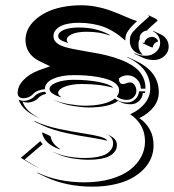

<svg xmlns="http://www.w3.org/2000/svg" viewBox="-20 -508 650 717"><path d="M45.9 -161.1Q45.9 -186 67.1 -208.6Q88.4 -231.2 123.5 -244.9L167.2 -260.5L125.5 -280.5Q75.2 -306.9 75.2 -359.4Q75.2 -378.7 83.7 -397.3Q92.3 -416 109.9 -432.5Q127.4 -449 151.9 -461.4Q176.3 -473.9 210.2 -481.1Q244.1 -488.3 283.2 -488.3Q309.8 -488.3 336.3 -483.5Q362.8 -478.8 384.9 -471.1Q407 -463.4 425.5 -455.6Q444.1 -447.8 462.3 -440.1Q480.5 -432.4 491.9 -429.4Q473.1 -412.1 463.5 -399.8Q453.9 -387.5 450.8 -378.3Q447.8 -369.1 447.8 -356.7Q434.3 -368.4 423.5 -376.6Q412.6 -384.8 396.1 -394.2Q379.6 -403.6 363 -409.3Q346.4 -415 323.4 -418.9Q300.3 -422.9 274.4 -422.9Q252.2 -422.9 235 -419.6Q217.8 -416.3 207.6 -411.1Q197.5 -406 190.9 -399.2Q184.3 -392.3 182 -386Q179.7 -379.6 179.7 -373Q179.7 -359.9 188.8 -350.5Q198 -341.1 214.7 -335.2Q231.4 -329.3 252.4 -325.1Q273.4 -320.8 299.4 -316.5Q325.4 -312.3 350.7 -307.4Q376 -302.5 403.9 -294.1Q431.9 -285.6 454.1 -274.7Q491 -256.3 507.2 -232.3Q523.4 -208.3 523.4 -177.7V-176.8H505.9Q505.9 -197.3 491.2 -212Q476.6 -226.8 456.1 -226.8Q438 -226.8 424.1 -215.1Q424.1 -194.3 439.2 -194.1Q444.3 -194.1 452 -197.1Q459.7 -200.2 464.8 -200.2Q476.3 -200.2 482.8 -190.2Q489.3 -180.2 489.3 -169.2Q489.3 -155 479 -145Q468.8 -135 454.1 -135Q432.1 -135 416 -147.5Q424.8 -158 424.8 -170.9Q424.8 -183.8 413.8 -194.1Q402.8 -204.3 385.6 -210.4Q368.4 -216.6 345.1 -220.6Q321.8 -224.6 299.8 -226.1Q277.8 -227.5 254.9 -227.5Q209 -227.5 178.2 -213.5Q147.5 -199.5 147.5 -174.8Q137.7 -174.8 123.9 -169.9Q110.1 -165 101.1 -154.5Q96.4 -149.2 86.7 -145.1Q76.9 -141.1 67.4 -141.1Q57.9 -141.1 51.9 -146Q45.9 -150.9 45.9 -161.1ZM49.8 -135.7Q57.4 -131.6 67.4 -131.3Q79.3 -131.3 90.9 -136.2Q102.5 -141.1 108.4 -148.2Q114.3 -155 125.2 -160Q136.2 -165 147.5 -165H149.2Q150.4 -161.1 152.6 -157.7Q143.6 -156 135.5 -151.6Q127.4 -147.2 122.6 -141.6Q116.5 -134.5 105.2 -129.8Q94 -125 82 -125Q72 -125 64 -129.2Q75.9 -91.1 130.4 -65.7Q63.5 -92.5 49.8 -135.7ZM57.9 81.3 130.6 19Q134.3 24.7 139.2 30.3L72 87.9Q74.7 89.6 94.8 101.9Q115 114.3 128.7 121.3Q115.2 115.2 102.5 108Q89.8 100.8 76.4 92.5Q63 84.2 57.9 81.3ZM108.6 -54 109.4 -55.9Q128.4 -46.9 151.1 -39.6Q173.8 -32.2 200.7 -26.5Q227.5 -20.8 246.1 -17.5Q264.6 -14.2 293.7 -9.5Q333 -3.4 353.1 2.1Q373.3 7.6 380.6 16.4L378.7 17.1Q360.6 12.5 323.5 6.3Q293.9 1.7 276 -1.5Q258.1 -4.6 230.8 -10.5Q203.6 -16.4 180.8 -23.6Q158 -30.8 138.7 -39.8ZM119.6 138.4 120.4 136.7Q197.8 172.9 294.9 172.9Q349.4 172.9 393.2 160.4Q437 147.9 464.6 126.8Q492.2 105.7 506.8 78.5Q521.5 51.3 521.5 20.5Q521.5 -12.9 507.2 -38.1Q492.9 -63.2 469 -79.3L466.1 -81.3L469.2 -82.8Q502.7 -98.6 521.9 -123.3Q541 -147.9 541 -177.7Q541 -254.6 454.6 -294.2L457 -294.9L487.1 -280.8Q573 -240.7 573 -163.6Q573 -133.3 553.5 -108.2Q533.9 -83 500.2 -66.9Q524.7 -50.5 539.1 -24.9Q553.5 0.7 553.5 34.7Q553.5 59.6 544.3 82.2Q535.2 104.7 516.2 124.3Q497.3 143.8 470.6 158.2Q443.8 172.6 406.4 180.8Q368.9 189 325 189Q227.5 189 149.9 152.6ZM137.5 -10 138.7 -13.7 168.7 0.5Q173.3 29.1 204.1 48.1L202.6 49.6Q146.2 29.5 137.5 -10ZM165 -174.8Q165 -190.2 191.8 -200.1Q218.5 -210 254.9 -210Q306.9 -210 348.6 -201.9Q390.4 -193.8 402.8 -180.7L399.7 -180.9Q353.8 -194.3 285.2 -194.3Q260.3 -194.3 240 -189.7Q219.7 -185.1 208.4 -177.5Q197 -169.9 197 -160.9Q197 -153.8 207.3 -146.5L207 -144.5Q187.7 -150.9 176.4 -158.7Q165 -166.5 165 -174.8ZM179.2 59.8 179.4 59.3Q227.5 82 297.9 82Q323 82 342.3 78.4Q361.6 74.7 372.7 69.2Q383.8 63.7 390.7 56Q397.7 48.3 400 41.5Q402.3 34.7 402.3 27.3Q402.3 15.1 395.8 6.6Q389.2 -2 376 -8.1L376.2 -8.3L390.6 -1.2Q403.6 5.1 410 13.5Q416.5 22 416.5 33.9Q416.5 41.3 414.2 48.1Q411.9 54.9 404.9 62.6Q397.9 70.3 386.8 75.8Q375.7 81.3 356.4 85Q337.2 88.6 312 88.6Q281.2 88.6 249.9 83.3Q218.5 77.9 194.1 66.7ZM180.4 -135.5 180.7 -135.7Q205.1 -124.3 239.5 -118.8Q273.9 -113.3 297.9 -113.3Q334.2 -113.3 363.6 -120.2Q393.1 -127.2 409.2 -140.4L409.9 -139.6Q428.7 -125.2 454.1 -125.2Q471.9 -125.2 485 -137.3Q498 -149.4 499 -167H522.5Q522.2 -163.6 521.2 -160.4H513.2Q512.2 -142.8 499.1 -130.7Q486.1 -118.7 468.3 -118.7Q448.2 -118.7 436.5 -124L422.4 -130.6Q421.1 -131.1 420.7 -131.3Q404.5 -118.9 376.2 -112.8Q347.9 -106.7 312 -106.7Q288.6 -106.7 254.4 -112.1Q220.2 -117.4 195.6 -128.7ZM197.3 -373Q197.3 -387.5 218.3 -396.4Q239.3 -405.3 274.4 -405.3Q341.6 -405.3 390.4 -377.2L389.4 -375.7Q352.3 -389.4 304.4 -389.4Q269 -389.4 249.1 -380.7Q229.2 -372.1 229.2 -358.9Q229.2 -354 233.4 -349.9L233.2 -347.9Q215.6 -352.8 206.4 -358.8Q197.3 -364.7 197.3 -373ZM464.8 -355.5Q464.8 -362.3 465.5 -366.8Q466.1 -371.3 469 -377.4Q471.9 -383.5 475.8 -388.3Q479.7 -393.1 488.9 -402.2Q498 -411.4 508.1 -420.5Q518.1 -429.7 536.4 -445.6L533.7 -451.7L563.2 -437.3L569.1 -431.4Q542.7 -408.4 530.3 -396.2L530.5 -394.3Q518.1 -393.1 509.8 -384.9Q501.5 -376.7 501.5 -366Q501.5 -363.3 502.2 -360.6L500.2 -360.1Q497.1 -352.1 497.1 -340.8Q497.1 -319.3 511 -305.7L512.2 -303.5Q490.5 -306.6 477.7 -320.6Q464.8 -334.5 464.8 -355.5ZM482.4 -306.9 483.2 -308.6Q502 -299.8 524.4 -299.8Q546.6 -299.8 562.4 -313.8Q578.1 -327.9 578.1 -347.7Q578.1 -362.1 570.9 -373.7Q563.7 -385.3 551.8 -390.6L552.5 -392.6L582.5 -378.4Q594.7 -372.8 602.3 -360.6Q609.9 -348.4 609.9 -333.5Q609.9 -313 593.6 -298.5Q577.4 -283.9 554.4 -283.9Q531.7 -283.9 512.7 -292.7ZM511.7 -347.2 512 -349.1Q515.1 -347.7 519 -347.2Q520 -356.7 528.4 -363.4Q536.9 -370.1 547.9 -370.1Q555.9 -370.1 562.1 -365.4Q568.4 -360.6 570.8 -353L568.8 -352.8Q561 -350.3 556 -344.4Q551 -338.4 551 -331.1Q546.1 -331.1 541.7 -333Z"/></svg>

Font: AgreloyS1
Style: Medium
Weight: 400
Designer: gluk
Foundry: gluk
Version: Version 0.27